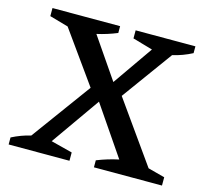

<svg xmlns="http://www.w3.org/2000/svg" viewBox="-96 -761 946 872"><g transform="rotate(15 377.5 -325.0)"><path d="M15 0V-33Q58 -55 104 -66L308 -345L135 -587L47 -612V-650H365V-618Q319 -599 270 -588L401 -397L532 -585L438 -612V-650H719V-618Q675 -595 627 -584L454 -346L657 -60L736 -39V0H416V-33Q466 -53 518 -64L361 -294L200 -65L301 -39V0Z"/></g></svg>

Font: Piazzolla SC Medium
Style: Regular
Weight: 500
Designer: Juan Pablo del Peral
Foundry: Huerta Tipografica
Version: Version 1.330